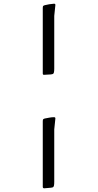

<svg xmlns="http://www.w3.org/2000/svg" viewBox="-20 -819 530 1037"><path d="M219 198Q211 198 211 190V-163Q211 -172 213 -174.5Q215 -177 222 -179Q234 -181 246 -183.5Q258 -186 272 -186Q280 -186 279 -178L273 -120V163Q273 176 271.5 183Q270 190 266.5 192Q263 194 254 195ZM219 -415Q211 -414 211 -422V-775Q211 -784 213 -786.5Q215 -789 222 -791Q234 -794 246 -796Q258 -798 272 -799Q280 -799 279 -791L273 -733V-449Q273 -436 271.5 -429Q270 -422 266.5 -420Q263 -418 254 -417Z"/></svg>

Font: Hahmlet Light
Style: Regular
Weight: 300
Designer: Minjoo Ham & Mark Frömberg
Foundry: hypertype
Version: Version 1.002